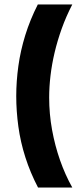

<svg xmlns="http://www.w3.org/2000/svg" viewBox="-20 -727 359 863"><path d="M305 -707Q277 -653 257.5 -598.5Q238 -544 225.5 -491Q213 -438 207 -387Q201 -336 201 -289Q201 -215 214 -143.5Q227 -72 250 -6.5Q273 59 305 116H151Q116 49 94 -20Q72 -89 62.5 -158.5Q53 -228 53 -295Q53 -361 62.5 -430Q72 -499 93.5 -568.5Q115 -638 150 -707Z"/></svg>

Font: Bricolage Grotesque 48pt Condensed ExtraBold
Style: Bold
Weight: 700
Version: Version 1.000;gftools[0.9.30]